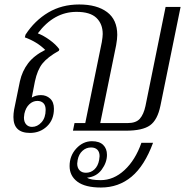

<svg xmlns="http://www.w3.org/2000/svg" viewBox="-20 -584 827 858"><path d="M43 -94 69 -221Q79 -266 105.5 -301Q132 -336 182 -361Q146 -397 91 -417L94 -429Q135 -492 195.5 -528Q256 -564 334 -564Q413 -564 458.5 -530Q504 -496 504 -428Q504 -410 499 -382L428 -34H550Q588 -34 605 -53.5Q622 -73 630 -110L720 -553H787L697 -112Q684 -48 650.5 -24Q617 0 543 0H306L313 -34H361L435 -396Q439 -420 439 -432Q439 -477 411 -504Q383 -531 322 -531Q221 -531 149 -435Q175 -425 202.5 -405Q230 -385 245 -364L243 -357Q193 -329 170 -300.5Q147 -272 136 -220L122 -148Q140 -159 163 -159Q187 -159 204 -143.5Q221 -128 221 -98Q221 -49 190 -19.5Q159 10 114 10Q40 10 40 -61Q40 -76 43 -94ZM123 -17Q147 -17 165.5 -37.5Q184 -58 184 -93Q184 -113 174 -123Q164 -133 147 -133Q127 -133 111 -118Q95 -103 89 -76Q87 -64 87 -59Q87 -39 97 -28Q107 -17 123 -17ZM391 47Q424 47 441 63.5Q458 80 458 108Q458 142 434.5 174Q411 206 369 210Q384 221 430 221Q488 221 536.5 176Q585 131 612 54H664Q626 157 568 205.5Q510 254 431 254Q361 254 326 228Q291 202 291 158Q291 112 321 79.5Q351 47 391 47ZM364 188Q386 188 402 173Q418 158 423 131Q425 119 425 114Q425 95 415 85Q405 75 387 75Q365 75 348.5 90Q332 105 327 131Q325 143 325 147Q325 166 335.5 177Q346 188 364 188Z"/></svg>

Font: Trirong Light
Style: Italic
Weight: 300
Italic angle: -12°
Designer: Katatrad Team
Foundry: CadsonDemak
Version: Version 1.001